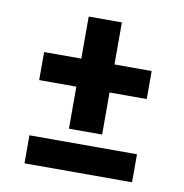

<svg xmlns="http://www.w3.org/2000/svg" viewBox="-66 -599 632 661"><g transform="rotate(10 250.0 -268.0)"><path d="M192 -144V-291H62V-389H192V-536H308V-389H438V-291H308V-144ZM62 0V-98H438V0Z"/></g></svg>

Font: Iosevka Slab Extrabold
Style: Regular
Weight: 800
Monospace: yes
Designer: Belleve Invis
Foundry: Belleve Invis
Version: Version 11.1.1; ttfautohint (v1.8.3)